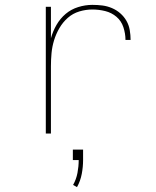

<svg xmlns="http://www.w3.org/2000/svg" viewBox="-20 -548 640 788"><path d="M168 0V-520H189V-391Q197 -420 212 -446Q227 -472 249.5 -491Q272 -510 301 -519Q330 -528 359 -528Q380 -528 400 -525.5Q420 -523 439 -515Q458 -507 473.5 -493.5Q489 -480 499 -462.5Q509 -445 512.5 -424.5Q516 -404 516 -384H495Q495 -410 486.5 -436Q478 -462 458 -479Q438 -496 412 -502.5Q386 -509 359 -509Q332 -509 305.5 -501Q279 -493 258.5 -475Q238 -457 224 -433Q210 -409 202 -383Q194 -357 191.5 -330Q189 -303 189 -276V0ZM296 220 280 211Q293 188 298 161.5Q303 135 303 109H279V66H321V109Q321 137 315.5 166Q310 195 296 220Z"/></svg>

Font: Iosevka SS04 Thin Extended
Style: Regular
Weight: 100
Width: 7
Monospace: yes
Designer: Belleve Invis
Foundry: Belleve Invis
Version: Version 19.0.0; ttfautohint (v1.8.4)